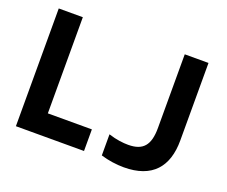

<svg xmlns="http://www.w3.org/2000/svg" viewBox="-117 -899 1295 1094"><g transform="rotate(20 530.0 -352.0)"><path d="M66 0H479V-131H212V-714H66ZM723 10C896 10 974 -85 974 -244V-714H830V-267C830 -163 793 -119 703 -119C673 -119 632 -123 583 -139V-11C628 3 679 10 723 10Z"/></g></svg>

Font: Noto Sans Mono Condensed ExtraBold
Style: Regular
Weight: 800
Width: 3
Designer: Monotype Design Team
Foundry: Monotype Imaging Inc.
Version: Version 2.014